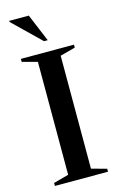

<svg xmlns="http://www.w3.org/2000/svg" viewBox="-137 -974 636 1029"><g transform="rotate(-15 181.0 -459.0)"><path d="M328 -16.5V0H33.5V-16.5L117.5 -39.5V-666L33.5 -688.5V-705H328V-688.5L244 -666V-39.5ZM198.5 -764.5H178L26 -912V-918H134.5Z"/></g></svg>

Font: Newsreader 60pt Medium
Style: Regular
Weight: 500
Designer: Hugues Gentile
Foundry: Production Type
Version: Version 1.003